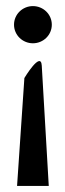

<svg xmlns="http://www.w3.org/2000/svg" viewBox="-20 -610 214 630"><path d="M150 -529C150 -563 122 -590 88 -590C54 -590 26 -563 26 -529C26 -495 54 -468 88 -468C122 -468 150 -495 150 -529ZM36 0H140L117 -395C114 -444 60 -354 60 -354Z"/></svg>

Font: Charger
Style: Regular
Weight: 400
Designer: Jasper
Foundry: Cannot Into Space Fonts
Version: Version 0.98